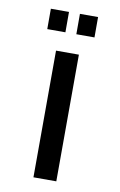

<svg xmlns="http://www.w3.org/2000/svg" viewBox="-79 -716 474 761"><g transform="rotate(10 158.0 -335.0)"><path d="M204 -510H112L111 0H203ZM63 -588H136V-670H63ZM180 -588H253V-670H180Z"/></g></svg>

Font: LXGW Marker Gothic
Style: Regular
Weight: 400
Version: Version 1.001